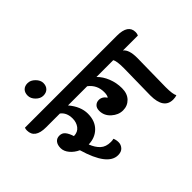

<svg xmlns="http://www.w3.org/2000/svg" viewBox="-255 -1211 1527 1527"><g transform="rotate(-45 508.5 -447.5)"><path d="M347 -669Q473 -669 473 -584Q473 -566 466 -552H298Q364 -474 364 -393.5Q364 -313 317 -265.5Q270 -218 195 -216Q215 -164 247 -134.5Q279 -105 334 -105Q353 -105 366 -109Q376 -87 376 -60Q376 -33 357 -11.5Q338 10 300 10Q184 10 113 -233Q71 -252 43.5 -285Q16 -318 16 -353.5Q16 -389 32.5 -410Q49 -431 79.5 -431Q110 -431 128 -409Q146 -387 159 -346Q204 -347 227.5 -378Q251 -409 251 -452Q251 -519 207 -552H52Q-74 -552 -74 -642Q-74 -659 -69 -669Z M286 -816Q286 -784 267 -764.5Q248 -745 215 -745Q182 -745 154 -773Q126 -801 126 -834Q126 -867 144.5 -886Q163 -905 196 -905Q229 -905 257.5 -876.5Q286 -848 286 -816Z M817 -145 822 -448Q822 -529 807 -552H618Q655 -516 677 -461Q699 -406 699 -345Q699 -284 665 -249Q631 -214 580 -214Q529 -214 486 -252.5Q443 -291 443 -346Q443 -377 460 -393.5Q477 -410 502 -410Q540 -410 565 -372Q577 -388 577 -423Q577 -504 514 -552H459Q333 -552 333 -642Q333 -659 338 -669H965Q1091 -669 1091 -584Q1091 -566 1084 -552H916Q955 -522 955 -431L950 -105Q950 -25 965 0Q948 7 923 7Q817 7 817 -145Z"/></g></svg>

Font: Laila
Style: Bold
Weight: 700
Designer: Hitesh Malaviya
Foundry: Indian Type Foundry
Version: Version 1.302;PS 1.0;hotconv 1.0.78;makeotf.lib2.5.61930; tt